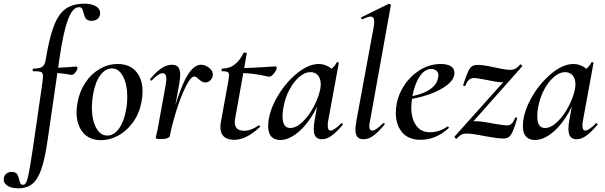

<svg xmlns="http://www.w3.org/2000/svg" viewBox="-137 -746 3279 1041"><path d="M-117 228Q-117 209 -104.5 197.5Q-92 186 -74 186Q-53 186 -45 197Q-37 208 -33 228Q-30 242 -26 249Q-22 256 -12 256Q-1 256 6 240.5Q13 225 21 182.5Q29 140 43 47L94 -306Q96 -328 96 -332Q96 -351 86 -355.5Q76 -360 43 -360Q40 -360 40 -366Q40 -374 43 -374Q77 -374 91.5 -383.5Q106 -393 110 -418Q130 -541 155.5 -606.5Q181 -672 220 -699Q259 -726 322 -726Q360 -726 383 -712Q406 -698 406 -677Q406 -656 393 -644.5Q380 -633 361 -633Q338 -633 329.5 -644Q321 -655 316 -676Q312 -692 307.5 -699.5Q303 -707 291 -707Q257 -707 232 -641Q207 -575 187 -439L120 21Q106 118 86.5 173Q67 228 37.5 251.5Q8 275 -37 275Q-75 275 -96 261.5Q-117 248 -117 228ZM134 -352 136 -377Q158 -377 235 -382Q264 -385 276 -385Q283 -385 283 -376Q283 -368 272 -353.5Q261 -339 251 -340Q246 -341 208.5 -346.5Q171 -352 134 -352Z M278 -138Q278 -165 284 -193Q295 -252 326.5 -299Q358 -346 404 -372.5Q450 -399 501 -399Q566 -399 601 -358Q636 -317 636 -250Q636 -223 630 -193Q618 -129 583.5 -82Q549 -35 503.5 -10.5Q458 14 411 14Q347 14 312.5 -28Q278 -70 278 -138ZM546 -149Q553 -183 553 -221Q553 -287 530.5 -331Q508 -375 469 -375Q435 -375 407.5 -339Q380 -303 368 -236Q361 -194 361 -165Q361 -98 383.5 -54.5Q406 -11 445 -11Q480 -11 507.5 -48Q535 -85 546 -149Z M953 -395Q975 -395 996 -379Q1017 -363 1017 -342Q1017 -326 1005.5 -312.5Q994 -299 977 -299Q967 -299 959.5 -303Q952 -307 947 -311.5Q942 -316 940 -317Q926 -331 916 -331Q897 -331 870 -276.5Q843 -222 819 -145Q795 -68 784 -10L774 -11Q803 -163 850.5 -279Q898 -395 953 -395ZM707 1 712 -20Q714 -28 717 -41.5Q720 -55 723 -74L761 -284Q765 -310 765 -317Q765 -349 745 -349Q723 -349 686 -310Q685 -309 683 -309Q680 -309 678 -312.5Q676 -316 678 -319Q712 -359 740 -377Q768 -395 796 -395Q819 -395 829.5 -381.5Q840 -368 840 -340Q840 -323 835 -293L784 -10Q783 -2 771 3Q759 8 737 8Q707 8 707 1Z M1058 -57Q1058 -71 1061 -87L1101 -306Q1105 -330 1105 -336Q1105 -351 1097 -355.5Q1089 -360 1067 -360Q1064 -360 1064 -366Q1064 -374 1067 -374Q1108 -374 1137 -397.5Q1166 -421 1183 -459Q1183 -461 1189 -461Q1194 -461 1198 -459.5Q1202 -458 1201 -456L1139 -109Q1136 -96 1136 -84Q1136 -37 1187 -37Q1224 -37 1265 -66H1266Q1269 -66 1272 -63Q1275 -60 1273 -58Q1233 -21 1199 -4.5Q1165 12 1134 12Q1058 12 1058 -57ZM1164 -350 1166 -377Q1227 -377 1356 -386Q1363 -386 1363 -377Q1363 -366 1348 -347.5Q1333 -329 1320 -330Q1236 -350 1164 -350Z M1317 -62Q1317 -131 1360.5 -210.5Q1404 -290 1468.5 -344.5Q1533 -399 1591 -399Q1624 -399 1651 -380.5Q1678 -362 1681 -326L1627 -357Q1643 -359 1661 -373.5Q1679 -388 1688 -407Q1690 -409 1693 -409Q1696 -409 1698.5 -407.5Q1701 -406 1700 -405L1642 -89Q1640 -80 1640 -66Q1640 -38 1655 -38Q1674 -38 1713 -77Q1714 -78 1716 -78Q1719 -78 1721 -74.5Q1723 -71 1721 -69Q1688 -30 1661 -10.5Q1634 9 1609 9Q1586 9 1575 -4.5Q1564 -18 1564 -47Q1564 -68 1568 -89L1593 -229L1613 -246Q1588 -168 1549 -109Q1510 -50 1466.5 -18.5Q1423 13 1382 13Q1351 13 1334 -5.5Q1317 -24 1317 -62ZM1599 -261Q1602 -276 1602 -289Q1602 -319 1587 -337Q1572 -355 1546 -355Q1516 -355 1485.5 -329Q1455 -303 1431.5 -258.5Q1408 -214 1399 -160Q1395 -137 1395 -115Q1395 -52 1437 -52Q1469 -52 1503.5 -85Q1538 -118 1564 -167.5Q1590 -217 1599 -261Z M1790 -44Q1790 -59 1795 -89L1889 -599Q1892 -617 1892 -629Q1892 -656 1872 -656Q1859 -656 1828 -642H1826Q1822 -642 1821 -647Q1820 -652 1824 -653L1970 -725H1972Q1976 -725 1979.5 -722Q1983 -719 1982 -717L1869 -89Q1865 -74 1865 -62Q1865 -38 1882 -38Q1900 -38 1939 -77Q1941 -79 1943 -79Q1946 -79 1948 -75.5Q1950 -72 1947 -69Q1913 -29 1887 -10Q1861 9 1834 9Q1811 9 1800.5 -4Q1790 -17 1790 -44Z M2009 -134Q2009 -157 2014 -185Q2024 -238 2057.5 -287.5Q2091 -337 2142.5 -368Q2194 -399 2252 -399Q2289 -399 2308 -386.5Q2327 -374 2327 -351Q2327 -317 2288.5 -286Q2250 -255 2187.5 -233.5Q2125 -212 2056 -204L2058 -217Q2224 -242 2238 -324Q2240 -334 2240 -337Q2240 -354 2229 -363Q2218 -372 2202 -372Q2164 -372 2136.5 -328.5Q2109 -285 2098 -218Q2093 -186 2093 -164Q2093 -103 2119 -66Q2145 -29 2195 -29Q2218 -29 2242.5 -36.5Q2267 -44 2289 -60H2290Q2293 -60 2295.5 -57Q2298 -54 2296 -52Q2227 12 2143 12Q2077 12 2043 -29Q2009 -70 2009 -134Z M2337 7Q2335 7 2330.5 1.5Q2326 -4 2327 -5L2645 -360L2639 -349Q2626 -320 2614 -310Q2602 -300 2581 -300Q2560 -300 2499 -313Q2449 -323 2435 -323Q2417 -323 2406 -313.5Q2395 -304 2386 -282Q2385 -279 2381 -279Q2378 -279 2376 -281Q2374 -283 2375 -287Q2391 -337 2401 -358.5Q2411 -380 2422.5 -387Q2434 -394 2455 -394Q2476 -394 2505.5 -388.5Q2535 -383 2543 -381Q2549 -380 2577 -374Q2605 -368 2628 -367Q2644 -367 2656 -373Q2668 -379 2683 -396L2685 -397Q2688 -397 2692 -392Q2696 -387 2694 -386L2377 -29L2375 -40Q2388 -67 2403.5 -78Q2419 -89 2441 -89Q2465 -89 2499 -83Q2533 -77 2538 -76Q2596 -66 2611 -66Q2627 -66 2637.5 -76Q2648 -86 2656 -108Q2656 -109 2659 -109Q2662 -109 2665 -107.5Q2668 -106 2667 -104Q2653 -55 2642.5 -32.5Q2632 -10 2621 -2.5Q2610 5 2591 5Q2567 5 2533.5 -1Q2500 -7 2491 -8Q2429 -21 2393 -22Q2377 -22 2365 -16Q2353 -10 2338 7Z M2698 -62Q2698 -131 2741.5 -210.5Q2785 -290 2849.5 -344.5Q2914 -399 2972 -399Q3005 -399 3032 -380.5Q3059 -362 3062 -326L3008 -357Q3024 -359 3042 -373.5Q3060 -388 3069 -407Q3071 -409 3074 -409Q3077 -409 3079.5 -407.5Q3082 -406 3081 -405L3023 -89Q3021 -80 3021 -66Q3021 -38 3036 -38Q3055 -38 3094 -77Q3095 -78 3097 -78Q3100 -78 3102 -74.5Q3104 -71 3102 -69Q3069 -30 3042 -10.5Q3015 9 2990 9Q2967 9 2956 -4.5Q2945 -18 2945 -47Q2945 -68 2949 -89L2974 -229L2994 -246Q2969 -168 2930 -109Q2891 -50 2847.5 -18.5Q2804 13 2763 13Q2732 13 2715 -5.5Q2698 -24 2698 -62ZM2980 -261Q2983 -276 2983 -289Q2983 -319 2968 -337Q2953 -355 2927 -355Q2897 -355 2866.5 -329Q2836 -303 2812.5 -258.5Q2789 -214 2780 -160Q2776 -137 2776 -115Q2776 -52 2818 -52Q2850 -52 2884.5 -85Q2919 -118 2945 -167.5Q2971 -217 2980 -261Z"/></svg>

Font: Cormorant Garamond SemiBold
Style: Italic
Weight: 600
Italic angle: -10°
Designer: Christian Thalmann (Catharsis Fonts)
Foundry: Catharsis Fonts
Version: Version 4.000